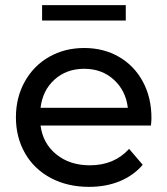

<svg xmlns="http://www.w3.org/2000/svg" viewBox="-20 -722 652 748"><path d="M568 -233H138Q147 -163 199.5 -120.5Q252 -78 330 -78Q425 -78 483 -142L536 -80Q500 -38 446.5 -16Q393 6 327 6Q243 6 178 -28.5Q113 -63 77.5 -125Q42 -187 42 -265Q42 -342 76.5 -404Q111 -466 171.5 -500.5Q232 -535 308 -535Q384 -535 443.5 -500.5Q503 -466 536.5 -404Q570 -342 570 -262Q570 -251 568 -233ZM138 -302H478Q470 -369 423.5 -411.5Q377 -454 308 -454Q239 -454 192.5 -412Q146 -370 138 -302ZM144 -702H470V-642H144Z"/></svg>

Font: APTA Sans Medium
Style: Bold
Weight: 500
Version: Version 7.200